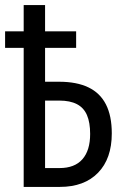

<svg xmlns="http://www.w3.org/2000/svg" viewBox="-20 -734 493 754"><path d="M157 -714V-611H279V-546H157V-413H212Q281 -413 327 -391Q373 -369 396 -324Q419 -279 419 -210Q419 -111 365 -55.5Q311 0 215 0H73V-546H0V-611H73V-714ZM213 -339H157V-74H214Q273 -74 303.5 -108.5Q334 -143 334 -208Q334 -253 321.5 -282Q309 -311 282 -325Q255 -339 213 -339Z"/></svg>

Font: Noto Sans ExtraCondensed
Style: Regular
Weight: 400
Width: 2
Designer: Monotype Design Team
Foundry: Monotype Imaging Inc.
Version: Version 2.013